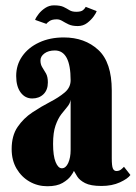

<svg xmlns="http://www.w3.org/2000/svg" viewBox="-20 -668 496 700"><path d="M152.5 11Q117.5 11 88 -5.8Q58.5 -22.5 40.5 -53Q22.5 -83.5 22.5 -124.5Q22.5 -173.5 44.2 -205.2Q66 -237 98 -258.2Q130 -279.5 162 -296Q194 -312.5 215.8 -330.8Q237.5 -349 237.5 -375.5Q237.5 -484 180 -484Q156.5 -484 142 -473.2Q127.5 -462.5 127.5 -447.5Q127.5 -433 134.2 -422.5Q141 -412 147.8 -400Q154.5 -388 154.5 -367.5Q154.5 -340 138.5 -324.5Q122.5 -309 97.5 -309Q71.5 -309 55.2 -331Q39 -353 39 -391Q39 -431.5 61.2 -463.2Q83.5 -495 122.8 -513.2Q162 -531.5 212.5 -531.5Q289 -531.5 338.2 -486.2Q387.5 -441 387.5 -338V-91Q387.5 -63 391.5 -53.8Q395.5 -44.5 404.5 -44.5Q414.5 -44.5 421.5 -50.2Q428.5 -56 432 -60L455.5 -30Q446 -16.5 417.2 -3.2Q388.5 10 350 10Q310.5 10 290.2 -0.5Q270 -11 261.8 -24.2Q253.5 -37.5 249.5 -45Q248 -40 238.2 -26.5Q228.5 -13 208 -1Q187.5 11 152.5 11ZM205.5 -54.5Q220 -54.5 228.8 -74Q237.5 -93.5 237.5 -121V-304.5Q235.5 -290.5 225.5 -278.8Q215.5 -267 203.5 -251.5Q191.5 -236 182.5 -210.5Q173.5 -185 173.5 -143.5Q173.5 -99.5 182.8 -77Q192 -54.5 205.5 -54.5ZM263.5 -573Q243 -573 230 -579.2Q217 -585.5 207.2 -591.5Q197.5 -597.5 187 -597.5Q169.5 -597.5 160.5 -591.2Q151.5 -585 149 -581L108 -595.5Q111 -604.5 120.8 -617Q130.5 -629.5 145 -639Q159.5 -648.5 176.5 -648.5Q199.5 -648.5 211.5 -642.8Q223.5 -637 233 -631Q242.5 -625 258 -625Q276 -625 283.2 -631.5Q290.5 -638 292.5 -643L332.5 -627.5Q331 -621.5 321.8 -608.5Q312.5 -595.5 297.8 -584.2Q283 -573 263.5 -573Z"/></svg>

Font: Imbue 10pt Black
Style: Regular
Weight: 900
Designer: Tyler Finck
Foundry: Etcetera Type Company
Version: Version 1.102; ttfautohint (v1.8.3)